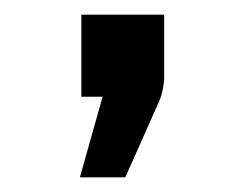

<svg xmlns="http://www.w3.org/2000/svg" viewBox="-20 -132 339 262"><path d="M91 0V-112H204V-25Q203 -5 195 11Q186 31 151 110H89L120 0Z"/></svg>

Font: Coval
Style: Medium
Weight: 500
Foundry: Context Ltd
Version: Version 001.000